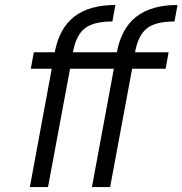

<svg xmlns="http://www.w3.org/2000/svg" viewBox="-20 -759 740 779"><path d="M101.1 0 189.9 -480H105L117.2 -546.9H202.1Q220.2 -644 281.2 -691.4Q342.3 -738.8 448.2 -738.8L436 -671.9Q359.9 -671.9 324.2 -644Q288.6 -616.2 275.9 -546.9H454.1Q472.2 -644 533.2 -691.4Q594.2 -738.8 700.2 -738.8L688 -671.9Q611.8 -671.9 576.2 -644Q540.5 -616.2 527.8 -546.9H664.1L651.9 -480H516.1L426.8 0H353L441.9 -480H264.2L174.8 0Z"/></svg>

Font: Involve
Style: Italic
Weight: 400
Italic angle: -10.5°
Designer: Stefan Peev
Foundry: Context Ltd.
Version: Version 1.001